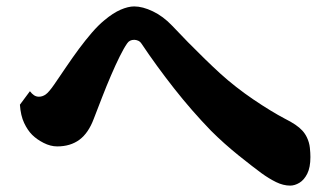

<svg xmlns="http://www.w3.org/2000/svg" viewBox="-20 -686 1020 598"><path d="M397.9 -666Q424.3 -666 456.3 -650.6Q488.3 -635.3 516.1 -606Q539.1 -581.5 565.7 -554.4Q592.3 -527.3 618.4 -502Q644.5 -476.6 666 -457Q689 -436 715.6 -415.3Q742.2 -394.5 769.5 -376Q796.9 -357.4 821.8 -342.3Q846.7 -327.1 866.2 -316.9Q886.7 -306.6 899.9 -297.6Q913.1 -288.6 921.6 -279.3Q930.2 -270 936 -257.8Q943.4 -242.2 945.1 -225.8Q946.8 -209.5 946.8 -196.8Q946.8 -164.6 937 -145Q927.2 -125.5 912.6 -116.7Q897.9 -107.9 883.8 -107.9Q862.3 -107.9 839.8 -118.9Q817.4 -129.9 793.9 -147Q782.2 -155.8 763.7 -169.9Q745.1 -184.1 723.4 -201.7Q701.7 -219.2 679.4 -239Q657.2 -258.8 637.2 -278.8Q576.7 -341.3 522 -410.9Q467.3 -480.5 420.9 -549.8Q416.5 -556.6 410.2 -559.3Q403.8 -562 397.9 -562Q383.3 -562 376 -550.8Q365.7 -536.1 352.8 -510Q339.8 -483.9 325.7 -450.9Q311.5 -418 297.9 -382.8Q284.2 -347.7 272 -315.9Q255.4 -271.5 227.3 -250.7Q199.2 -230 158.2 -230Q137.2 -230 115.7 -241Q94.2 -252 80.1 -266.1Q65.9 -280.3 55.2 -303Q44.4 -325.7 42 -359.9L73.2 -401.9Q79.1 -394 85.9 -389.4Q92.8 -384.8 101.1 -384.8Q112.3 -384.8 122.3 -391.8Q132.3 -398.9 148.9 -422.9Q167 -449.2 186.3 -477.8Q205.6 -506.3 225.8 -533.7Q246.1 -561 266.1 -584.2Q286.1 -607.4 305.2 -623Q332 -645.5 355.7 -655.8Q379.4 -666 397.9 -666Z"/></svg>

Font: BIZ UDPMincho
Style: Bold
Weight: 700
Designer: TypeBank Co., Ltd.
Foundry: Morisawa Inc.
Version: Version 1.06